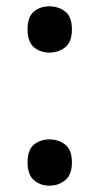

<svg xmlns="http://www.w3.org/2000/svg" viewBox="-20 -572 314 606"><path d="M67 -479Q67 -519 87 -535.5Q107 -552 136 -552Q165 -552 186 -535.5Q207 -519 207 -479Q207 -440 186 -423Q165 -406 136 -406Q107 -406 87 -423Q67 -440 67 -479ZM67 -59Q67 -99 87 -115.5Q107 -132 136 -132Q165 -132 186 -115.5Q207 -99 207 -59Q207 -21 186 -3.5Q165 14 136 14Q107 14 87 -3.5Q67 -21 67 -59Z"/></svg>

Font: Noto Sans Sora Sompeng Medium
Style: Regular
Weight: 500
Designer: Monotype Design Team. David Williams.
Foundry: Monotype Imaging Inc.
Version: Version 2.101; ttfautohint (v1.8.4.7-5d5b)